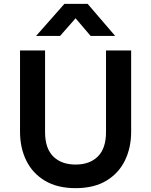

<svg xmlns="http://www.w3.org/2000/svg" viewBox="-20 -962 785 997"><path d="M372.5 15Q277.5 15 213.2 -23.5Q149 -62 116.5 -128.2Q84 -194.5 84 -278V-700H214V-276.5Q214 -191.5 256.5 -149.5Q299 -107.5 372.5 -107.5Q446 -107.5 488.2 -149.5Q530.5 -191.5 530.5 -276.5V-700H661V-278Q661 -194.5 628.5 -128.2Q596 -62 532 -23.5Q468 15 372.5 15ZM167.5 -775.5 314.5 -942H435L578 -775.5H450.5L372.5 -867L292 -775.5Z"/></svg>

Font: Geologica Medium
Style: Regular
Weight: 500
Designer: Sindre Bremnes, Frode Helland
Foundry: Monokrom Skriftforlag AS
Version: Version 1.010;gftools[0.9.28]